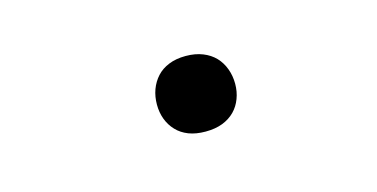

<svg xmlns="http://www.w3.org/2000/svg" viewBox="-32 -228 664 338"><g transform="rotate(-15 300.0 -59.0)"><path d="M242.2 -58.6Q242.2 -73.2 246.8 -85.9Q251.5 -98.6 260.3 -108.2Q269 -117.7 282.2 -123Q295.4 -128.4 313 -128.4Q330.6 -128.4 344 -123Q357.4 -117.7 366.5 -108.2Q375.5 -98.6 380.1 -85.9Q384.8 -73.2 384.8 -58.6Q384.8 -44.4 380.1 -32Q375.5 -19.5 366.5 -10.3Q357.4 -1 344 4.2Q330.6 9.3 313 9.3Q295.4 9.3 282.2 4.2Q269 -1 260.3 -10.3Q251.5 -19.5 246.8 -32Q242.2 -44.4 242.2 -58.6Z"/></g></svg>

Font: Roboto Mono
Style: Regular
Weight: 400
Designer: Google
Version: Version 2.000985; 2015; ttfautohint (v1.3)